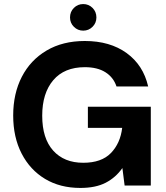

<svg xmlns="http://www.w3.org/2000/svg" viewBox="-20 -914 820 946"><path d="M376 12Q276 12 202 -32.5Q128 -77 86.5 -157.5Q45 -238 45 -345Q45 -453 87.5 -535.5Q130 -618 209.5 -665Q289 -712 398 -712Q522 -712 604 -652.5Q686 -593 710 -488H554Q539 -533 499.5 -558Q460 -583 398 -583Q297 -583 242.5 -519Q188 -455 188 -344Q188 -232 242 -172Q296 -112 390 -112Q480 -112 526.5 -160Q573 -208 582 -284H413V-388H723V0H594L583 -86Q550 -39 500.5 -13.5Q451 12 376 12ZM390 -763Q363 -763 344 -782Q325 -801 325 -828Q325 -856 344 -875Q363 -894 390 -894Q417 -894 436 -875Q455 -856 455 -828Q455 -801 436 -782Q417 -763 390 -763Z"/></svg>

Font: DM Sans ExtraBold
Style: Regular
Weight: 800
Designer: Colophon Foundry, Jonny Pinhorn
Foundry: Colophon Foundry
Version: Version 4.004; ttfautohint (v1.8.4.7-5d5b)